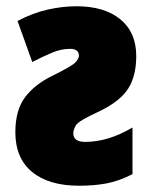

<svg xmlns="http://www.w3.org/2000/svg" viewBox="-20 -583 479 613"><path d="M225 -563Q178 -563 130.5 -552Q83 -541 36 -516L83 -385Q118 -403 146.5 -415Q175 -427 204 -427Q232 -427 232 -405Q232 -396 221 -384Q210 -372 149 -342Q91 -314 60 -272.5Q29 -231 29 -161Q29 -78 82.5 -34Q136 10 233 10Q281 10 320.5 2.5Q360 -5 403 -27V-176Q326 -130 252 -130Q214 -130 214 -158Q214 -168 222 -182.5Q230 -197 298 -228Q364 -260 389.5 -300.5Q415 -341 415 -404Q415 -480 364 -521.5Q313 -563 225 -563Z"/></svg>

Font: Noto Sans Display SemiCondensed Black
Style: Regular
Weight: 900
Width: 4
Designer: Monotype Design Team
Foundry: Monotype Imaging Inc.
Version: Version 1.900